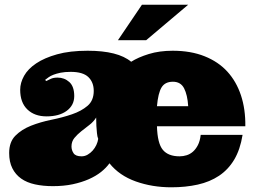

<svg xmlns="http://www.w3.org/2000/svg" viewBox="-20 -776 1085 817"><path d="M647.9 -238.8Q649.9 -166 672.9 -138.4Q695.8 -110.8 744.1 -110.8Q759.8 -110.8 774.4 -115.5Q789.1 -120.1 801 -130.6Q813 -141.1 822 -158.4Q831.1 -175.8 834 -202.1H1012.2Q1002 -139.2 976.6 -96.7Q951.2 -54.2 912.1 -28.1Q873 -2 821.5 9.5Q770 21 709 21Q627.9 21 557.9 -3.9Q487.8 -28.8 445.8 -81.1Q432.1 -62 410.2 -44.4Q388.2 -26.9 357.7 -13.4Q327.1 0 289.1 8.1Q251 16.1 205.1 16.1Q163.1 16.1 128.7 8.5Q94.2 1 70.1 -16.1Q45.9 -33.2 32.5 -60.1Q19 -86.9 19 -125Q19 -171.9 45.4 -198.5Q71.8 -225.1 111.8 -241Q151.9 -256.8 199 -266.4Q246.1 -275.9 286.1 -289.6Q326.2 -303.2 352.5 -325.7Q378.9 -348.1 378.9 -389.2Q378.9 -425.8 356 -448Q333 -470.2 280.8 -470.2Q255.9 -470.2 238 -466.6Q220.2 -462.9 207.5 -458Q194.8 -453.1 186.5 -447Q178.2 -440.9 171.9 -436L176.8 -431.2Q186 -436 197 -440.9Q208 -445.8 225.1 -445.8Q253.9 -445.8 274.9 -427Q295.9 -408.2 295.9 -367.2Q295.9 -328.1 263.9 -304.4Q231.9 -280.8 178.2 -280.8Q127 -280.8 96.4 -310.3Q65.9 -339.8 65.9 -394Q65.9 -423.8 82.5 -453.4Q99.1 -482.9 134 -506.3Q168.9 -529.8 222.9 -544.9Q276.9 -560.1 353 -560.1Q481.9 -560.1 538.1 -513.2Q567.9 -532.2 613 -546.1Q658.2 -560.1 714.8 -560.1Q792 -560.1 850.6 -536.6Q909.2 -513.2 947.5 -471.2Q985.8 -429.2 1005.4 -370.1Q1024.9 -311 1023.9 -238.8ZM715.8 -428.2Q682.1 -428.2 667.5 -404.1Q652.8 -379.9 647.9 -324.2H780.8Q777.8 -372.1 763.4 -400.1Q749 -428.2 715.8 -428.2ZM389.2 -275.9Q377.9 -257.8 360.4 -244.4Q342.8 -231 325.9 -217.5Q309.1 -204.1 296.6 -189Q284.2 -173.8 284.2 -152.8Q284.2 -137.2 293 -124Q301.8 -110.8 327.1 -110.8Q340.8 -110.8 353 -117.9Q365.2 -125 374.5 -135.5Q383.8 -146 389.9 -158.9Q396 -171.9 397.9 -185.1Q394 -193.8 392.6 -209.5Q391.1 -225.1 390.1 -240.2Q389.2 -257.8 389.2 -275.9ZM780.8 -755.9 602.1 -605H481.9L584 -755.9Z"/></svg>

Font: Ultra
Style: Regular
Weight: 400
Designer: Astigmatic (AOETI)
Foundry: Astigmatic (AOETI)
Version: Version 1.001